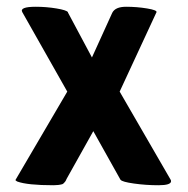

<svg xmlns="http://www.w3.org/2000/svg" viewBox="-20 -532 557 568"><path d="M486 4Q486 16 449 16Q412 16 376.5 11Q341 6 337 0Q336 0 336 -1L256 -144L176 -1V0Q174 4 173 5Q172 6 169.5 9Q167 12 164 13Q153 16 138 16Q61 16 31 5Q25 2 26 0L179 -261L46 -496Q37 -512 86 -512Q117 -512 147 -507Q177 -502 181 -496V-495L252 -362L312 -494Q321 -512 353 -512Q385 -512 415 -507Q445 -502 443 -496L334 -261L485 0Q486 2 486 4Z"/></svg>

Font: Chau Philomene One
Style: Regular
Weight: 400
Designer: Vicente Lamonaca
Foundry: TipoType
Version: Version 1.002